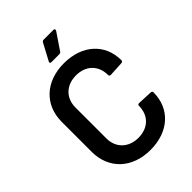

<svg xmlns="http://www.w3.org/2000/svg" viewBox="-256 -1001 1121 1121"><g transform="rotate(-45 304.0 -440.5)"><path d="M307 8C457 8 557 -82 557 -219C557 -224 552 -229 545 -229L453 -233C445 -233 441 -229 441 -222C441 -143 388 -92 307 -92C226 -92 172 -145 172 -222V-477C172 -556 226 -608 307 -608C388 -608 441 -556 441 -477C441 -470 445 -466 453 -466L545 -471C552 -471 557 -476 557 -483C557 -618 457 -708 307 -708C156 -708 56 -615 56 -474V-227C56 -87 156 8 307 8ZM326 -764C332 -764 337 -767 340 -772L409 -874C410 -877 411 -879 411 -881C411 -884 410 -889 401 -889H322C315 -889 310 -886 307 -881L252 -778C251 -775 250 -773 250 -772C250 -769 251 -764 260 -764Z"/></g></svg>

Font: Barlow SemiBold Numbers
Style: Regular
Weight: 600
Designer: Jeremy Tribby
Foundry: Tribby Type
Version: Version 1.408